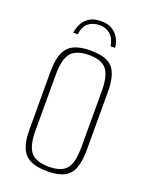

<svg xmlns="http://www.w3.org/2000/svg" viewBox="-124 -692 588 763"><g transform="rotate(20 170.0 -310.0)"><path d="M170 -627Q202 -627 221 -613.5Q240 -600 248.5 -581.5Q257 -563 258 -546H239Q234 -578 215.5 -594Q197 -610 170 -610Q141 -610 122.5 -594.5Q104 -579 100 -546H81Q83 -563 91.5 -581.5Q100 -600 119 -613.5Q138 -627 170 -627ZM171 7Q127 7 100 -6Q73 -19 61 -48.5Q49 -78 49 -125V-372Q49 -440 75.5 -471.5Q102 -503 171 -503Q240 -503 265.5 -472.5Q291 -442 291 -372V-125Q291 -79 280 -49.5Q269 -20 243 -6.5Q217 7 171 7ZM171 -12Q224 -12 245.5 -37.5Q267 -63 267 -130V-367Q267 -429 246.5 -456.5Q226 -484 171 -484Q118 -484 95.5 -458Q73 -432 73 -367V-130Q73 -64 95.5 -38Q118 -12 171 -12Z"/></g></svg>

Font: Alumni Sans Thin
Style: Regular
Weight: 100
Designer: Robert E. Leuschke
Foundry: Robert E. Leuschke
Version: Version 1.018